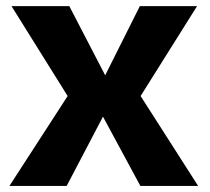

<svg xmlns="http://www.w3.org/2000/svg" viewBox="-20 -613 692 633"><path d="M11.1 0H199.8L319.5 -228.4L442.8 0H633.2L443.6 -296.4L629.6 -592.7H441L326.8 -364.8L208.5 -592.7H18L203 -296.4Z"/></svg>

Font: Anybody Thin
Style: Regular
Weight: 100
Designer: Tyler Finck
Foundry: Etcetera Type Company
Version: Version 1.114;gftools[0.9.25]